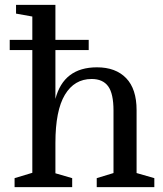

<svg xmlns="http://www.w3.org/2000/svg" viewBox="-20 -770 670 790"><path d="M46 -750H208V-606H345V-564H208V-363Q242 -493 379 -493Q456 -493 499 -448.5Q542 -404 542 -317V-58L615 -37V0H378V-37L447 -58V-315Q447 -385 425 -415Q403 -445 357 -445Q286 -445 247 -380Q208 -315 208 -182V-57L277 -37V0H40V-37L113 -59V-564H20V-606H113V-702L46 -714Z"/></svg>

Font: Ledger
Style: Regular
Weight: 400
Designer: Denis Masharov
Foundry: Denis Masharov
Version: 1.001